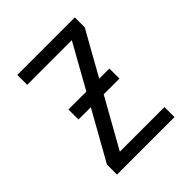

<svg xmlns="http://www.w3.org/2000/svg" viewBox="-200 -868 1001 1001"><g transform="rotate(-45 300.0 -367.5)"><path d="M88 0V-74L240 -345H149V-419H281L417 -662H88V-735H512V-662L376 -419H451V-345H335L183 -74H512V0Z"/></g></svg>

Font: Iosevka SS04 Extended
Style: Regular
Weight: 400
Width: 7
Monospace: yes
Designer: Belleve Invis
Foundry: Belleve Invis
Version: Version 19.0.0; ttfautohint (v1.8.4)